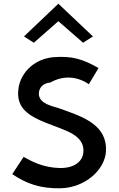

<svg xmlns="http://www.w3.org/2000/svg" viewBox="-20 -1010 640 1033"><path d="M109 -814 162 -780 294 -896 427 -780 480 -814 294 -990ZM251 -566C310 -600 386 -606 458 -557L510 -644C427 -691 369 -711 264 -702C152 -690 82 -605 78 -519V-518C77 -510 77 -501 78 -494C84 -406 171 -370 262 -336C335 -307 429 -282 429 -200C429 -131 363 -104 302 -106C211 -108 148 -143 107 -166L46 -73C124 -21 197 5 307 3C439 -1 543 -96 550 -194V-219C543 -349 406 -388 299 -427C259 -440 194 -451 189 -502V-503C188 -541 215 -563 251 -566Z"/></svg>

Font: Bluebird
Style: Li
Weight: 300
Designer: Jasper
Foundry: Cannot Into Space Fonts
Version: Version 0.98